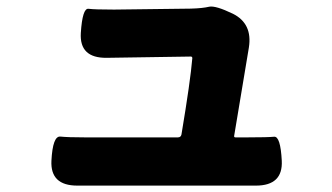

<svg xmlns="http://www.w3.org/2000/svg" viewBox="-20 -551 1040 601"><path d="M222 30Q137 30 141 -48Q145 -126 169 -123.5Q193 -121 244 -121H537Q546 -121 548 -130Q576 -297 582 -369Q582 -374 577 -374L314 -370Q228 -369 233 -448Q238 -526 257 -523.5Q276 -521 337 -521L577 -524Q614 -525 635 -530Q655 -534 709 -508Q771 -477 759 -402L713 -126Q712 -121 717 -121H757Q818 -121 838 -123Q858 -125 862 -48Q866 30 781 30Z"/></svg>

Font: Resource Han Rounded TW Heavy
Style: Regular
Weight: 900
Designer: Cyano Hao (round all glyphs); Ryoko NISHIZUKA 西塚涼子 (kana, bopomofo & ideographs); Paul D. Hunt (Latin, Greek & Cyrillic)
Foundry: Cyano Hao
Version: 0.990